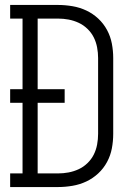

<svg xmlns="http://www.w3.org/2000/svg" viewBox="-20 -755 540 775"><path d="M21 0V-55H71V-340H21V-395H71V-680H21V-735H214Q243 -735 272.5 -730Q302 -725 328.5 -712.5Q355 -700 376.5 -680Q398 -660 412 -634Q426 -608 431.5 -579Q437 -550 437 -521V-215Q437 -185 431.5 -156Q426 -127 412 -101Q398 -75 376.5 -55Q355 -35 328.5 -22.5Q302 -10 272.5 -5Q243 0 214 0ZM132 -55H214Q236 -55 257 -59Q278 -63 297.5 -72Q317 -81 333 -96.5Q349 -112 358.5 -131Q368 -150 372 -171.5Q376 -193 376 -215V-521Q376 -542 372 -563.5Q368 -585 358.5 -604Q349 -623 333 -638.5Q317 -654 297.5 -663Q278 -672 257 -676Q236 -680 214 -680H132V-395H241V-340H132Z"/></svg>

Font: Iosevka Curly Slab Light
Style: Regular
Weight: 300
Monospace: yes
Designer: Belleve Invis
Foundry: Belleve Invis
Version: Version 22.1.2; ttfautohint (v1.8.4)